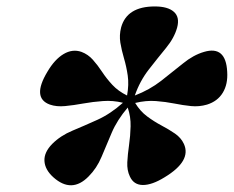

<svg xmlns="http://www.w3.org/2000/svg" viewBox="-20 -794 708 581"><path d="M248 -260Q197 -208 141.5 -257.5Q116 -280.5 114.5 -306.8Q113 -333 138 -358.5Q163 -383.5 199 -398.5Q235 -413.5 274.8 -431.5Q314.5 -449.5 352 -483Q322 -490.5 291.5 -488.2Q261 -486 232 -480.8Q203 -475.5 177 -473Q151 -470.5 131 -477.5Q75.5 -497.5 123.5 -577Q145.5 -614.5 172.5 -630.5Q199.5 -646.5 226.5 -637Q246.5 -629.5 261 -613.2Q275.5 -597 289 -576.5Q302.5 -556 320.2 -537Q338 -518 364.5 -505Q370.5 -538 366.5 -565.5Q362.5 -593 355.2 -617.5Q348 -642 344.2 -664.8Q340.5 -687.5 346.5 -711Q364 -774.5 448.5 -774.5Q488 -774.5 506.2 -758.2Q524.5 -742 516 -710.5Q507.5 -679.5 482.5 -649Q457.5 -618.5 430.2 -583.5Q403 -548.5 388 -505Q432.5 -522 467.8 -549.5Q503 -577 534 -602.2Q565 -627.5 597.5 -637Q663.5 -656.5 667.5 -577Q670 -539.5 654.2 -513.5Q638.5 -487.5 606.5 -477.5Q582.5 -470.5 558 -473Q533.5 -475.5 507.2 -480.8Q481 -486 451.8 -488.2Q422.5 -490.5 389 -482.5Q404 -457.5 425.2 -441.8Q446.5 -426 468.8 -414.2Q491 -402.5 509.5 -389.8Q528 -377 536.5 -358.5Q560 -307 478 -257.5Q440 -234 412.2 -234.2Q384.5 -234.5 373 -260Q364 -278.5 365.2 -303Q366.5 -327.5 370.5 -355Q374.5 -382.5 375.2 -411.5Q376 -440.5 366.5 -468.5Q334.5 -431 318 -392.2Q301.5 -353.5 287.2 -319.2Q273 -285 248 -260ZM372 -488.5Z"/></svg>

Font: Fraunces 9pt Soft
Style: Bold Italic
Weight: 700
Italic angle: -16°
Version: Version 1.000;[b76b70a41]